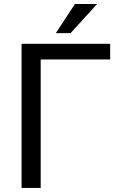

<svg xmlns="http://www.w3.org/2000/svg" viewBox="-20 -927 596 947"><path d="M523.4 -633.8H180.7V0H86.4V-710.9H523.4ZM349.6 -907.2H459L328.1 -763.7H255.4Z"/></svg>

Font: APIMedia Roboto
Style: Regular
Weight: 400
Designer: Google
Version: Version 2.137; 2017